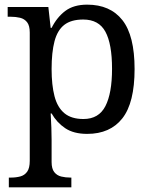

<svg xmlns="http://www.w3.org/2000/svg" viewBox="-20 -566 654 826"><path d="M18 240V198H26Q49 198 67.5 193Q86 188 97 172.5Q108 157 108 126V-426Q108 -456 96.5 -470.5Q85 -485 66.5 -489.5Q48 -494 26 -494H13V-536H188L198 -446H202Q225 -492 261 -519Q297 -546 355 -546Q454 -546 506.5 -479.5Q559 -413 559 -269Q559 -124 506.5 -57Q454 10 355 10Q297 10 260.5 -14.5Q224 -39 202 -78H198Q200 -49 201 -16.5Q202 16 202 35V131Q202 160 213.5 174.5Q225 189 243.5 193.5Q262 198 284 198H287V240ZM339 -54Q405 -54 433.5 -109.5Q462 -165 462 -270Q462 -377 433.5 -429.5Q405 -482 338 -482Q286 -482 256.5 -459Q227 -436 214.5 -388.5Q202 -341 202 -269Q202 -200 214.5 -152Q227 -104 257 -79Q287 -54 339 -54Z"/></svg>

Font: Noto Serif Malayalam
Style: Regular
Weight: 400
Designer: Indian type Foundry, Jelle Bosma, Monotype Design Team
Foundry: Monotype Imaging Inc.
Version: Version 2.103